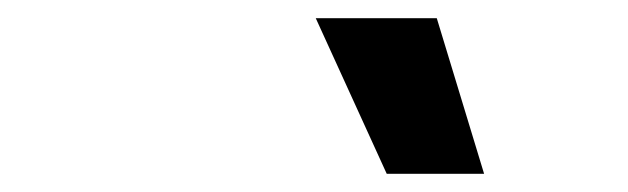

<svg xmlns="http://www.w3.org/2000/svg" viewBox="-20 -806 690 211"><path d="M512 -615H405L327 -786H460Z"/></svg>

Font: Azeret Mono Thin SemiBold
Style: Italic
Weight: 600
Italic angle: -12°
Version: Version 1.002